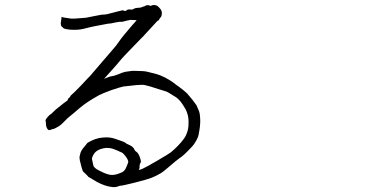

<svg xmlns="http://www.w3.org/2000/svg" viewBox="-20 -726 1540 779"><path d="M760.7 -321.3Q774.4 -303.7 777.3 -298.8Q778.3 -296.9 788.1 -273.4Q791 -265.6 792 -247.1Q793 -237.3 792 -223.6Q791 -208 789.1 -198.2Q785.2 -173.8 783.2 -169.9Q773.4 -147.5 760.7 -132.8Q723.6 -92.8 708 -84Q700.2 -79.1 659.2 -43.9Q639.6 -27.3 632.8 -23.4Q611.3 -10.7 592.8 -3.9Q575.2 2.9 524.4 15.6Q484.4 25.4 472.7 27.3Q470.7 27.3 467.8 27.3Q453.1 33.2 444.3 33.2Q439.5 34.2 419.9 30.3Q389.6 23.4 356.4 2L337.9 -8.8Q338.9 -9.8 323.2 -24.4Q316.4 -29.3 314.5 -36.1L310.5 -48.8Q301.8 -79.1 302.7 -89.8Q305.7 -107.4 311.5 -116.2Q313.5 -120.1 314.5 -121.1Q332 -143.6 335 -146.5Q367.2 -166 397.5 -168H398.4Q425.8 -170.9 449.2 -162.1Q482.4 -151.4 489.3 -146.5Q492.2 -142.6 501 -139.6Q521.5 -130.9 525.4 -119.1Q526.4 -117.2 528.3 -114.3Q530.3 -112.3 534.2 -109.4Q540 -106.4 546.9 -89.8Q553.7 -70.3 550.8 -66.4L547.9 -61.5Q546.9 -59.6 546.9 -57.6V-56.6Q545.9 -51.8 545.9 -48.8Q547.9 -45.9 543 -36.1Q553.7 -39.1 559.6 -42Q571.3 -46.9 618.2 -74.2Q668 -103.5 673.8 -108.4Q705.1 -134.8 724.6 -161.1Q737.3 -176.8 743.2 -203.1Q745.1 -212.9 745.1 -232.4Q745.1 -246.1 742.2 -257.8Q740.2 -266.6 734.4 -280.3Q728.5 -291 722.7 -299.8Q711.9 -316.4 704.1 -323.2Q695.3 -332 683.6 -337.9Q659.2 -353.5 655.3 -354.5Q631.8 -362.3 608.4 -369.1Q595.7 -374 567.4 -380.9Q558.6 -382.8 534.2 -380.9Q494.1 -377 480.5 -375Q466.8 -372.1 434.6 -361.3Q394.5 -346.7 381.8 -339.8Q334 -313.5 303.7 -288.1Q280.3 -267.6 254.9 -247.1Q242.2 -234.4 234.4 -226.6Q221.7 -214.8 215.8 -211.9Q201.2 -203.1 193.4 -202.1Q193.4 -202.1 192.4 -202.1Q182.6 -197.3 177.7 -198.2Q170.9 -201.2 167 -215.8Q166 -223.6 166 -230.5Q164.1 -236.3 165 -239.3Q167 -244.1 173.8 -252Q182.6 -261.7 188.5 -264.6Q196.3 -272.5 207 -282.2Q248 -315.4 251 -316.4Q254.9 -318.4 255.9 -323.2Q256.8 -327.1 257.8 -327.1Q263.7 -331.1 264.6 -334Q266.6 -338.9 268.6 -339.8Q277.3 -346.7 307.6 -377.9Q342.8 -416 344.7 -417Q411.1 -494.1 416 -500Q445.3 -534.2 450.2 -540Q479.5 -581.1 486.3 -587.9Q527.3 -636.7 528.3 -636.7Q530.3 -638.7 534.2 -644.5H528.3Q505.9 -646.5 502 -643.6Q494.1 -642.6 488.3 -640.6Q477.5 -637.7 476.6 -637.7H475.6Q465.8 -638.7 448.2 -634.8Q439.5 -632.8 429.7 -630.9Q423.8 -630.9 418 -629.9L392.6 -625Q380.9 -623 366.2 -620.1L347.7 -616.2Q320.3 -609.4 320.3 -609.4Q297.9 -603.5 265.6 -605.5Q246.1 -607.4 239.3 -610.4L230.5 -618.2Q226.6 -622.1 226.6 -629.9Q226.6 -635.7 228 -642.6Q229.5 -649.4 229.5 -657.2Q240.2 -654.3 250 -653.3Q259.8 -652.3 269.5 -650.4Q274.4 -649.4 319.3 -653.3Q328.1 -653.3 344.7 -657.2L379.9 -664.1Q391.6 -667 404.3 -667Q412.1 -667 431.6 -672.9Q442.4 -675.8 454.1 -678.7Q477.5 -684.6 478.5 -684.6Q489.3 -677.7 495.1 -685.5Q498 -688.5 512.7 -687.5L513.7 -686.5Q517.6 -687.5 517.6 -687.5Q519.5 -688.5 521.5 -689.5Q524.4 -691.4 531.2 -693.4Q536.1 -694.3 549.8 -695.3Q553.7 -695.3 555.7 -697.3Q559.6 -699.2 562.5 -699.2Q566.4 -700.2 567.4 -701.2H568.4Q571.3 -705.1 579.1 -705.1Q584 -705.1 591.8 -702.1Q596.7 -705.1 599.6 -705.1Q609.4 -707 618.2 -702.1Q623 -699.2 630.9 -689.5Q636.7 -681.6 636.7 -672.9Q636.7 -661.1 631.8 -655.3L629.9 -654.3Q625 -644.5 623 -643.1Q621.1 -641.6 618.2 -640.6L571.3 -589.8Q557.6 -574.2 553.7 -571.3Q472.7 -488.3 466.8 -479.5Q463.9 -474.6 402.3 -406.2Q422.9 -414.1 424.8 -415Q444.3 -418 458 -423.8Q474.6 -431.6 488.3 -434.6Q516.6 -439.5 528.3 -438.5Q543.9 -437.5 558.6 -437.5Q569.3 -437.5 586.9 -432.6Q611.3 -425.8 617.2 -424.8Q626 -422.9 650.4 -411.1Q671.9 -399.4 683.6 -390.6Q694.3 -381.8 706.1 -374Q728.5 -357.4 739.3 -346.7Q743.2 -342.8 760.7 -321.3ZM473.6 -107.4Q467.8 -110.4 463.9 -111.3L462.9 -112.3Q442.4 -122.1 426.8 -125Q418.9 -126 412.1 -126Q372.1 -122.1 359.4 -98.6Q351.6 -85 353.5 -79.1Q354.5 -76.2 358.4 -56.6Q359.4 -49.8 365.2 -44.9Q370.1 -40 383.8 -33.2Q386.7 -32.2 389.6 -30.3Q411.1 -19.5 427.7 -16.6Q444.3 -14.6 463.9 -22.5Q480.5 -28.3 484.4 -34.2Q488.3 -39.1 489.3 -41Q491.2 -43.9 500 -66.4Q502.9 -75.2 487.3 -94.7Q480.5 -102.5 478.5 -104.5Q474.6 -106.4 473.6 -107.4Z"/></svg>

Font: ToneOZ-Zhuyin-Tsuipita-TC
Style: Regular
Weight: 400
Designer: ÂÆ£ÂøóÂáåJeffrey Xuan(jeffreyx@gmail.com, ToneOZ.com) ÈòøÂù§(cjkFonts)
Foundry: ToneOZ
Version: Version 0.240710